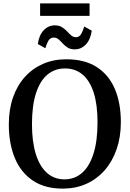

<svg xmlns="http://www.w3.org/2000/svg" viewBox="-20 -1101 764 1132"><path d="M356 11Q246.5 12.5 174.5 -35.8Q102.5 -84 67.2 -169.8Q32 -255.5 32 -367.5Q32 -456 56.8 -526.8Q81.5 -597.5 127 -647.8Q172.5 -698 234.5 -724.8Q296.5 -751.5 370.5 -751.5Q479 -751.5 550.2 -705.8Q621.5 -660 657 -576.8Q692.5 -493.5 692.5 -381Q692.5 -293.5 667.8 -221.8Q643 -150 598 -98.2Q553 -46.5 491.5 -18.2Q430 10 356 11ZM360.5 -43.5Q419.5 -43.5 463.2 -81.2Q507 -119 531 -194.2Q555 -269.5 555 -380.5Q555 -483 532.8 -553.5Q510.5 -624 467.5 -660.8Q424.5 -697.5 363 -697.5Q304 -697.5 260.2 -661.5Q216.5 -625.5 192.5 -552.2Q168.5 -479 168.5 -368Q168.5 -266 191 -193.2Q213.5 -120.5 256.5 -82Q299.5 -43.5 360.5 -43.5ZM421 -810Q395.5 -810 378.8 -820.5Q362 -831 349.8 -844.8Q337.5 -858.5 325.2 -869Q313 -879.5 297 -879.5Q276 -879.5 265.2 -860.8Q254.5 -842 247.5 -816.5L203 -841.5Q210 -893.5 237.5 -922.5Q265 -951.5 303 -951.5Q328.5 -951.5 345.2 -941Q362 -930.5 374.8 -916.8Q387.5 -903 399.5 -892.5Q411.5 -882 427 -881.5Q447.5 -881.5 458.5 -900.2Q469.5 -919 476.5 -945L521 -920Q513.5 -867.5 486.2 -838.8Q459 -810 421 -810ZM508 -1081V-1007.5H216.5V-1081Z"/></svg>

Font: Merriweather 24pt SemiBold
Style: Regular
Weight: 600
Designer: Eben Sorkin
Foundry: Eben Sorkin
Version: Version 2.100